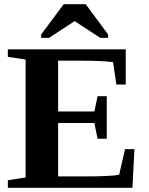

<svg xmlns="http://www.w3.org/2000/svg" viewBox="-20 -888 707 908"><path d="M17.1 -35.6 101.1 -48.8V-606.4L17.1 -619.1V-654.8H574.7V-488.3H530.3L514.6 -594.2Q460 -601.1 356.4 -601.1H254.9V-360.8H426.3L441.4 -433.1H484.9V-231.9H441.4L426.3 -306.2H254.9V-53.7H378.4Q504.4 -53.7 543.5 -61.5L571.3 -182.6H615.7L606.4 0H17.1ZM174.8 -709V-725.1L281.2 -868.2H385.3L491.2 -725.1V-709H454.1L333 -788.1L211.9 -709Z"/></svg>

Font: Liberation Serif
Style: Bold
Weight: 700
Designer: Steve Matteson
Foundry: Ascender Corporation
Version: Version 2.1.5